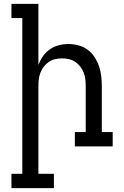

<svg xmlns="http://www.w3.org/2000/svg" viewBox="-20 -755 640 990"><path d="M258 215H39V141H95V-662H39V-735H178V-420Q187 -444 201.5 -465Q216 -486 237 -500.5Q258 -515 282.5 -521.5Q307 -528 333 -528Q359 -528 385 -521Q411 -514 432 -498.5Q453 -483 467.5 -460.5Q482 -438 490.5 -413.5Q499 -389 502 -362.5Q505 -336 505 -310V-74H561V0H366V-74H422V-310Q422 -328 420 -346Q418 -364 411.5 -380.5Q405 -397 394 -411.5Q383 -426 368 -436Q353 -446 335.5 -450Q318 -454 300 -454Q282 -454 264.5 -450Q247 -446 232 -436Q217 -426 206 -411.5Q195 -397 188.5 -380.5Q182 -364 180 -346Q178 -328 178 -310V141H258Z"/></svg>

Font: Iosevka HT Extended
Style: Regular
Weight: 400
Width: 7
Monospace: yes
Designer: Belleve Invis
Foundry: Belleve Invis
Version: Version 32.3.0; ttfautohint (v1.8.4)